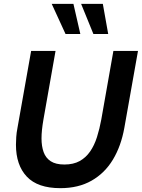

<svg xmlns="http://www.w3.org/2000/svg" viewBox="-20 -965 738 999"><path d="M294 14Q176 14 119.5 -46Q63 -106 63 -212Q63 -229 64.5 -252Q66 -275 71 -300L142 -700H269L206 -343Q201 -314 198.5 -290Q196 -266 196 -245Q196 -204 207 -173.5Q218 -143 244 -126Q270 -109 315 -109Q362 -109 394.5 -127Q427 -145 449 -177Q471 -209 484.5 -251.5Q498 -294 507 -343L570 -700H698L627 -300Q610 -205 567.5 -134.5Q525 -64 456.5 -25Q388 14 294 14ZM321 -788 249 -945H362L398 -788ZM466 -788 402 -945H515L543 -788Z"/></svg>

Font: Cabin VF Beta
Style: Italic
Weight: 400
Italic angle: -7°
Designer: Pablo Impallari
Foundry: Pablo Impallari. http://www.impallari.com Igino Marini. http://www.ikern.com
Version: Version 2.300